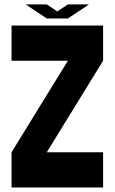

<svg xmlns="http://www.w3.org/2000/svg" viewBox="-20 -832 509 852"><path d="M437.5 -156.2V0H31.2V-156.2L281.2 -562.5H31.2V-718.8H437.5V-562.5L187.5 -156.2ZM187.5 -750 93.8 -812.5H187.5L234.4 -781.2L281.2 -812.5H375L281.2 -750Z"/></svg>

Font: Signwood
Style: Regular
Weight: 400
Designer: GGBotNet
Foundry: GGBotNet
Version: 0.95